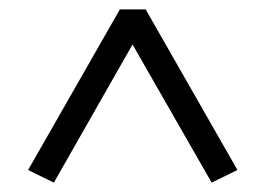

<svg xmlns="http://www.w3.org/2000/svg" viewBox="-20 -663 567 410"><path d="M40 -300 236 -643H291L487 -300L432 -273L263 -568L95 -273Z"/></svg>

Font: Cambo
Style: Regular
Weight: 400
Designer: Carolina Giovagnoli, Andres Torresi
Foundry: Carolina Giovagnoli, Andres Torresi
Version: Version 2.001